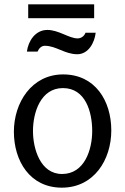

<svg xmlns="http://www.w3.org/2000/svg" viewBox="-20 -852 577 885"><path d="M110 -832V-768H414V-832ZM421 -701H374C369 -686 354 -675 338 -675C298 -675 251 -714 198 -714C143 -714 110 -663 104 -614H153C159 -628 170 -641 187 -641C238 -641 279 -602 336 -602C388 -602 416 -656 421 -701ZM265 13C413 13 493 -115 493 -251C493 -387 419 -509 271 -509C126 -509 44 -379 44 -245C44 -110 118 13 265 13ZM266 -50C166 -50 132 -166 132 -248C132 -333 167 -446 270 -446C375 -446 405 -335 405 -248C405 -163 370 -50 266 -50Z"/></svg>

Font: Rosario
Style: Regular
Weight: 400
Designer: Hector Gatti
Foundry: Omnibus Type
Version: Version 1.100